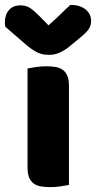

<svg xmlns="http://www.w3.org/2000/svg" viewBox="-57 -760 394 788"><path d="M226 -1Q215 1 193.5 4.5Q172 8 150 8Q128 8 110.5 5Q93 2 81 -7Q69 -16 62.5 -31.5Q56 -47 56 -72V-479Q67 -481 88.5 -484.5Q110 -488 132 -488Q154 -488 171.5 -485Q189 -482 201 -473Q213 -464 219.5 -448.5Q226 -433 226 -408ZM142 -656Q175 -685 194 -704Q213 -723 232 -740Q271 -740 294 -721.5Q317 -703 317 -674Q317 -654 306 -639Q295 -624 269 -603L224 -566Q206 -552 186.5 -543.5Q167 -535 145 -535Q131 -535 120 -537Q109 -539 97 -544.5Q85 -550 71 -560Q57 -570 39 -586L-35 -650Q-36 -655 -36.5 -659Q-37 -663 -37 -668Q-37 -699 -20.5 -718.5Q-4 -738 27 -738Q50 -738 66 -727.5Q82 -717 108 -691Z"/></svg>

Font: Baloo Bhaijaan
Style: Regular
Weight: 400
Designer: Devika Bhansali and Ek Type
Foundry: Ek Type
Version: Version 1.443;PS 1.000;hotconv 16.6.51;makeotf.lib2.5.65220;